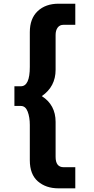

<svg xmlns="http://www.w3.org/2000/svg" viewBox="-20 -902 513 1047"><path d="M58.6 -324.2V-431.6H93.8Q142.6 -431.6 142.6 -537.1V-726.6Q142.6 -800.8 185.5 -841.3Q228.5 -881.8 299.8 -881.8H390.6V-766.6H325.2Q305.7 -766.6 294.4 -751.5Q283.2 -736.3 283.2 -710.9V-521.5Q283.2 -429.7 208 -377.9Q283.2 -330.1 283.2 -237.3V-46.9Q283.2 9.8 327.1 9.8H390.6V125H298.8Q230.5 125 186.5 86.9Q142.6 48.8 142.6 -28.3V-220.7Q142.6 -262.7 130.9 -293.5Q119.1 -324.2 93.8 -324.2Z"/></svg>

Font: Gothic A1 ExtraBold
Style: Regular
Weight: 800
Designer: HanYang I&C Co.,Ltd.
Foundry: HanYang I&C Co.,Ltd.
Version: Version 2.50